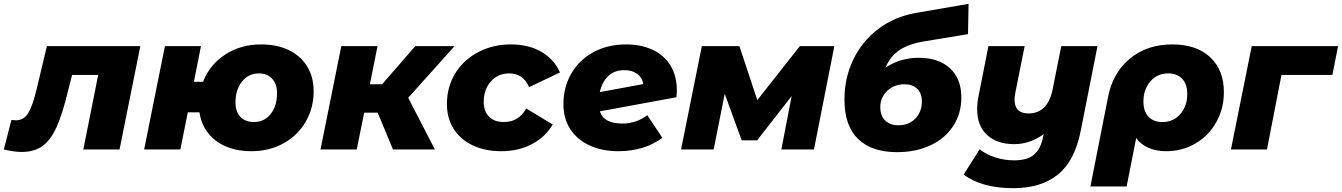

<svg xmlns="http://www.w3.org/2000/svg" viewBox="-66 -784 7038 1007"><path d="M670 -542 561 0H371L449 -391H312L291 -308Q262 -187 231 -118Q200 -49 156.5 -18Q113 13 48 13Q9 13 -46 0L-6 -155Q12 -153 18 -153Q59 -153 82.5 -192Q106 -231 126 -316L180 -542Z M1579 -306Q1579 -217 1537 -145Q1495 -73 1420.5 -32Q1346 9 1253 9Q1139 9 1066.5 -46Q994 -101 980 -195H919L880 0H690L799 -542H988L951 -355H999Q1033 -444 1114.5 -497.5Q1196 -551 1303 -551Q1387 -551 1449 -521Q1511 -491 1545 -435.5Q1579 -380 1579 -306ZM1387 -296Q1387 -343 1361.5 -371Q1336 -399 1292 -399Q1238 -399 1203.5 -356.5Q1169 -314 1169 -246Q1169 -199 1194.5 -171.5Q1220 -144 1266 -144Q1320 -144 1353.5 -186Q1387 -228 1387 -296Z M2075 -271 2215 0H1995L1915 -193H1844L1805 0H1615L1724 -542H1914L1874 -342H1938L2112 -542H2318Z M2278 -238Q2278 -327 2321 -398Q2364 -469 2441 -510Q2518 -551 2614 -551Q2706 -551 2773 -512.5Q2840 -474 2871 -404L2709 -327Q2679 -399 2604 -399Q2546 -399 2508.5 -357Q2471 -315 2471 -249Q2471 -201 2498.5 -172.5Q2526 -144 2577 -144Q2615 -144 2644 -161Q2673 -178 2694 -215L2833 -131Q2794 -65 2723.5 -28Q2653 9 2564 9Q2478 9 2413.5 -21.5Q2349 -52 2313.5 -108Q2278 -164 2278 -238Z M3484 -308Q3484 -298 3482 -274L3080 -200Q3091 -167 3120.5 -151.5Q3150 -136 3200 -136Q3235 -136 3268.5 -147.5Q3302 -159 3329 -180L3408 -61Q3313 9 3177 9Q3091 9 3025.5 -21.5Q2960 -52 2924.5 -107.5Q2889 -163 2889 -238Q2889 -327 2930.5 -398.5Q2972 -470 3046.5 -510.5Q3121 -551 3218 -551Q3295 -551 3355.5 -523.5Q3416 -496 3450 -441Q3484 -386 3484 -308ZM3080 -301 3308 -343Q3302 -378 3275.5 -397Q3249 -416 3208 -416Q3156 -416 3123.5 -384.5Q3091 -353 3080 -301Z M4310 -542 4203 0H4032L4086 -280L3905 -48H3824L3735 -292L3677 0H3506L3615 -542H3812L3906 -259L4129 -542Z M4578 -429Q4655 -481 4752 -481Q4857 -481 4916.5 -426Q4976 -371 4976 -273Q4976 -189 4934 -124Q4892 -59 4815.5 -22.5Q4739 14 4639 14Q4506 14 4434.5 -55Q4363 -124 4363 -262Q4363 -375 4409 -471Q4455 -567 4539.5 -631.5Q4624 -696 4737 -716L5014 -764L5011 -605L4781 -567Q4701 -554 4652 -521.5Q4603 -489 4578 -429ZM4551 -223Q4551 -177 4576.5 -152Q4602 -127 4646 -127Q4701 -127 4735 -162.5Q4769 -198 4769 -251Q4769 -295 4744.5 -318.5Q4720 -342 4678 -342Q4623 -342 4587 -307Q4551 -272 4551 -223Z M5690 -542 5602 -97Q5571 60 5482.5 131.5Q5394 203 5248 203Q5085 203 4988 132L5072 -1Q5106 26 5154 41.5Q5202 57 5253 57Q5323 57 5358 26.5Q5393 -4 5405 -67L5408 -81Q5374 -55 5334.5 -41.5Q5295 -28 5253 -28Q5164 -28 5111.5 -75.5Q5059 -123 5059 -212Q5059 -245 5066 -279L5118 -542H5308L5259 -297Q5255 -271 5255 -262Q5255 -189 5328 -189Q5377 -189 5409 -219.5Q5441 -250 5454 -311L5500 -542Z M6353 -301Q6353 -214 6313 -143Q6273 -72 6204 -31.5Q6135 9 6051 9Q5997 9 5957 -9Q5917 -27 5893 -60L5843 194H5653L5746 -278Q5771 -403 5860.5 -477Q5950 -551 6083 -551Q6209 -551 6281 -484Q6353 -417 6353 -301ZM6161 -290Q6161 -342 6134.5 -370.5Q6108 -399 6061 -399Q6003 -399 5967 -356.5Q5931 -314 5931 -252Q5931 -200 5957.5 -172Q5984 -144 6031 -144Q6089 -144 6125 -186.5Q6161 -229 6161 -290Z M6922 -391H6655L6579 0H6390L6499 -542H6952Z"/></svg>

Font: Montserrat Alternates ExtraBold
Style: Italic
Weight: 800
Italic angle: -11.3°
Designer: Julieta Ulanovsky
Foundry: Julieta Ulanovsky
Version: Version 7.200